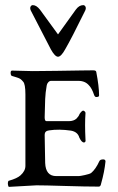

<svg xmlns="http://www.w3.org/2000/svg" viewBox="-20 -725 461 748"><path d="M257 -216Q209 -223 171 -217Q154 -215 154 -200Q154 -168 156 -90Q158 -39 199 -39H287Q292 -39 310.5 -43Q329 -47 335 -51Q353 -66 367 -97Q370 -104 382 -104Q391 -104 391 -96Q387 -56 374 -10Q372 2 365 2Q314 2 233.5 -0.5Q153 -3 122 -3L15 3Q13 3 11.5 -3Q10 -9 11 -15Q12 -21 15 -21Q47 -30 60 -42Q79 -59 79 -79V-357Q79 -398 70 -407Q67 -410 65 -412.5Q63 -415 60.5 -416.5Q58 -418 56.5 -419Q55 -420 51 -421.5Q47 -423 45 -423.5Q43 -424 37 -426Q31 -428 27 -429Q22 -430 21.5 -440Q21 -450 27 -450Q41 -450 66.5 -449Q92 -448 108 -448Q147 -448 203 -449Q259 -450 297.5 -450.5Q336 -451 343 -451Q354 -451 355 -445Q366 -388 366 -353Q366 -347 355 -347Q350 -347 347 -354Q338 -381 327 -392Q312 -410 285 -410H179Q173 -410 168 -404.5Q163 -399 162 -392Q157 -364 156 -339Q154 -273 154 -268Q154 -253 161 -253H248Q267 -253 278 -263Q287 -272 290 -281Q299 -294 304 -294Q307 -294 310.5 -290.5Q314 -287 313 -283Q310 -243 313 -182Q315 -170 307 -170Q298 -170 289 -189Q283 -211 257 -216ZM136 -687 206 -591 275 -687Q288 -705 304 -705Q310 -705 313 -699Q316 -693 312 -684Q259 -576 234 -533Q218 -504 206 -504Q194 -504 178 -533L100 -684Q96 -693 99 -699Q102 -705 108 -705Q122 -705 136 -687Z"/></svg>

Font: EB Garamond 12 All SC
Style: AllSC
Weight: 400
Version: Version 0.016 ; ttfautohint (v0.97) -l 8 -r 50 -G 200 -x 0 -